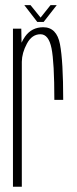

<svg xmlns="http://www.w3.org/2000/svg" viewBox="-20 -706 290 726"><path d="M185.5 -328.5Q185.5 -470.5 174.8 -523.5Q164 -576.5 133 -576.5Q100.5 -576.5 81.5 -540.5Q63 -506 62.5 -472.5V0H29V-597.5H60.5L61.5 -544.5Q67 -556.5 75 -568Q100 -603 143.5 -603Q194.5 -603 206.8 -538.8Q219 -474.5 219 -328.5ZM121 -623 72 -686.5H95.5L133.5 -639.5L171 -686.5H194.5L145 -623Z"/></svg>

Font: Anybody Condensed ExtraLight
Style: Regular
Weight: 200
Width: 3
Designer: Tyler Finck
Foundry: Etcetera Type Company
Version: Version 1.010; ttfautohint (v1.8.3) -l 8 -r 50 -G 200 -x 14 